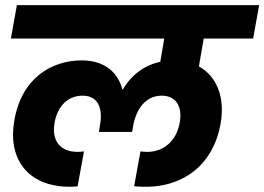

<svg xmlns="http://www.w3.org/2000/svg" viewBox="-20 -760 1034 751"><path d="M458.3 -410.5C443.5 -470.1 395.7 -523.8 299.6 -523.8C181.2 -523.8 64.4 -453.7 36.3 -290C9.3 -143.7 84.1 -29.5 253.5 -29.5C261.9 -29.5 270.5 -30 283.5 -31L308.5 -167.9C299.5 -166.9 291.6 -165.9 284.1 -165.9C213.5 -165.9 181.3 -210.9 193.6 -280.8C204.9 -342.7 243.3 -385.8 303.2 -385.8C367.7 -385.8 382.8 -330.1 370.6 -267.8L367 -244H496.8L500.8 -267.8C512.5 -331.1 547.7 -385.8 612.7 -385.8C669.7 -385.8 693.9 -341.8 683.1 -280.8C670.8 -209.4 620.5 -165.9 555.9 -165.9C547.5 -165.9 535.9 -166.9 529.5 -167.9L504.6 -31.5C515.1 -30.5 532.1 -29.5 540.1 -29.5C707.5 -25.9 816.4 -126.9 842.4 -273.6C871.1 -435.5 778.6 -523.8 661.2 -523.8C561.6 -523.8 497.1 -472.6 460.9 -410.5ZM754.4 -479.1 776.8 -609.2H970.2L993.6 -740H46L22.6 -609.2H622.5L600.2 -479.1Z"/></svg>

Font: Poppins Devanagari Thin
Style: Italic
Weight: 100
Italic angle: -10°
Designer: Ninad Kale (Devanagari), Jonny Pinhorn (Latin)
Foundry: Indian Type Foundry
Version: 4.005